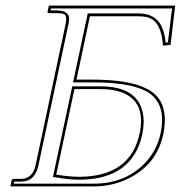

<svg xmlns="http://www.w3.org/2000/svg" viewBox="-20 -665 645 685"><path d="M213.4 -576.2Q220.7 -609.4 208.5 -614.7Q200.7 -617.7 183.6 -618.2H153.3Q149.4 -620.1 149.4 -622.1L154.3 -645H605L588.4 -504.9L561.5 -502Q555.7 -589.4 506.8 -603Q492.7 -606.9 474.1 -606.9H300.8L252.9 -380.9H310.1Q497.6 -380.9 546.4 -313.5Q579.1 -267.1 562.5 -186Q539.6 -78.1 437.5 -27.8Q380.4 0 315.9 0H17.1L21.5 -22Q23.4 -25.4 27.8 -26.9H57.6Q96.2 -28.8 106.9 -75.2ZM245.6 -347.2 180.7 -42Q227.5 -34.2 264.2 -34.2Q444.8 -35.6 478 -188Q502 -300.3 417 -334.5Q384.3 -347.2 338.9 -347.2ZM223.1 -573.7 116.7 -72.8Q103.5 -17.6 57.6 -17.1H30.8L29.3 -9.8H315.9Q421.9 -9.8 492.2 -78.1Q538.6 -124 552.7 -188Q577.1 -303.2 495.1 -342.8Q471.7 -353.5 440.4 -360.4Q388.7 -371.1 310.1 -371.1H240.7L293 -617.2H474.1Q541.5 -617.2 561.5 -558.6Q568.4 -538.6 570.8 -513.2L579.1 -514.2L593.8 -634.8H162.1L160.6 -627.9H183.6Q226.1 -626.5 226.6 -598.6Q226.6 -588.9 223.1 -573.7ZM237.8 -356.9H338.9Q468.8 -356.9 489.3 -263.2Q492.7 -247.6 492.7 -231Q492.2 -209 487.8 -186Q452.1 -24.9 264.2 -23.9Q225.6 -23.9 179.2 -32.2L168.9 -33.7Z"/></svg>

Font: Linux Biolinum Outline O
Style: Italic
Weight: 400
Italic angle: -12°
Designer: Philipp H. Poll
Foundry: Philipp H. Poll
Version: Version 0.6.2